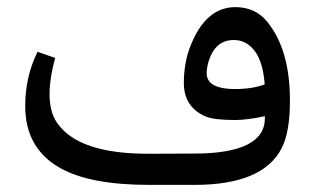

<svg xmlns="http://www.w3.org/2000/svg" viewBox="-20 -520 884 539"><path d="M723.6 -193.8Q673.3 -183.1 640.6 -183.1Q582.5 -183.1 558.6 -192.4Q496.1 -218.8 496.1 -287.1Q496.1 -341.8 513.2 -387.2Q556.2 -500 640.6 -500Q697.3 -500 731 -458Q794.4 -378.9 793.9 -236.8Q793.9 -148.4 770.5 -103.5Q717.3 -1 526.9 -1H398.4Q232.9 -1 148.9 -48.3Q50.8 -103.5 50.8 -222.2Q50.8 -305.2 85.4 -374.5L134.8 -357.4Q119.1 -299.3 119.1 -255.9Q119.1 -207 139.2 -176.8Q198.7 -87.4 399.4 -88.4Q471.7 -88.4 524.9 -88.9Q725.1 -88.9 723.6 -189.9ZM636.7 -407.7Q580.6 -407.7 563.5 -339.8Q560.1 -326.2 560.1 -314.5Q560.1 -284.7 596.2 -274.9Q615.2 -270 638.2 -270Q689.5 -270 723.1 -283.2Q718.3 -346.2 695.3 -376.5Q671.9 -407.7 636.7 -407.7Z"/></svg>

Font: Sahel WOL
Style: WOL
Weight: 400
Foundry: Saber Rastikerdar (saber.rastikerdar@gmail.com)
Version: Version 1.0.0-alpha22